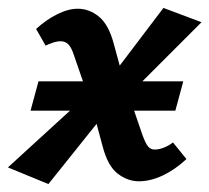

<svg xmlns="http://www.w3.org/2000/svg" viewBox="-45 -450 528 484"><path d="M305 7Q277 7 252 -12Q227 -31 214 -80L189 -173L142 -309Q135 -331 127 -338.5Q119 -346 108 -346Q99 -346 88.5 -342.5Q78 -339 70 -335L46 -377Q71 -400 99 -414Q127 -428 151 -428Q180 -428 204.5 -408Q229 -388 242 -339L267 -247L314 -110Q322 -88 328.5 -80.5Q335 -73 345 -73Q356 -73 368.5 -78Q381 -83 391 -91L425 -49Q396 -22 365 -7.5Q334 7 305 7ZM77 14 -25 -28 209 -242 233 -181ZM251 -182 226 -244 367 -430 463 -394ZM32 -171 52 -245H417L397 -171Z"/></svg>

Font: Ysabeau Infant
Style: Bold Italic
Weight: 700
Italic angle: -12°
Designer: Christian Thalmann (Catharsis Fonts)
Version: Version 2.001;gftools[0.9.30]; featfreeze: ss01,ss02,lnum